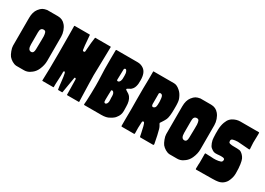

<svg xmlns="http://www.w3.org/2000/svg" viewBox="-11 -1261 2610 1893"><g transform="rotate(30 1294.0 -314.5)"><path d="M394 -469Q394 -448 394 -332Q394 -216 394 -194Q394 -145 371 -93Q354 -55 324 -32Q309 -21 300 -15.5Q291 -10 275.5 -5Q260 0 242 0H154Q129 -2 105 -16.5Q81 -31 65 -50Q52 -67 39.5 -100Q27 -133 27 -156Q27 -169 27 -307.5Q27 -446 27 -472Q27 -539 57 -578Q77 -604 95 -614Q113 -624 143 -629Q149 -629 167 -629Q185 -629 218 -629Q251 -629 265 -629Q319 -629 352 -589Q371 -567 382.5 -534Q394 -501 394 -469ZM174 -256Q174 -192 211 -192Q241 -192 241 -239Q241 -258 242 -292Q243 -326 243 -345Q243 -364 243 -389Q241 -416 235 -430Q229 -444 211 -444Q173 -444 174 -392Q174 -344 174 -256Z M861 -302Q861 -277 863 -203.5Q865 -130 867 -66.5Q869 -3 869 -5Q869 0 866 0H733Q729 0 730 -5Q730 -36 728.5 -93Q727 -150 727 -174Q727 -186 717 -188Q710 -189 709 -181Q703 -150 694 -92.5Q685 -35 679 -4Q678 0 676 0H632Q629 0 628 -4Q623 -30 617 -88Q611 -146 604 -175Q601 -189 592.5 -189.5Q584 -190 584 -176Q585 -151 581.5 -90.5Q578 -30 579 -5Q579 0 575 0H452Q449 0 449 -5V-11Q454 -117 454 -319Q454 -521 453 -525Q452 -579 452 -622Q452 -623 452 -624Q452 -629 456 -629H626Q629 -629 630 -625Q632 -605 634.5 -572.5Q637 -540 639.5 -512.5Q642 -485 646 -463Q648 -457 653 -455Q658 -453 663 -454Q664 -455 665 -455Q668 -456 669.5 -457Q671 -458 672 -461.5Q673 -465 673 -473Q680 -579 688 -625Q688 -629 691 -629H864Q868 -629 868 -624Q867 -579 866 -521.5Q865 -464 863.5 -405Q862 -346 861 -302Z M1294 -193Q1294 -164 1295 -144Q1295 -97 1265 -62Q1259 -53 1250 -45.5Q1241 -38 1235 -34Q1229 -30 1220.5 -25Q1212 -20 1211 -20Q1180 0 1121 0H930Q922 0 923 -8Q927 -36 929.5 -136Q932 -236 930 -279Q923 -416 925 -526Q926 -621 926 -622Q926 -629 933 -629H1172Q1212 -629 1242 -607Q1287 -575 1287 -490Q1287 -465 1286 -451Q1285 -437 1280 -419Q1275 -401 1265 -388Q1259 -380 1253 -374.5Q1247 -369 1244 -367.5Q1241 -366 1232.5 -362Q1224 -358 1222 -356Q1197 -344 1217 -333Q1252 -314 1266 -296Q1294 -260 1294 -193ZM1116 -129Q1119 -134 1121 -140.5Q1123 -147 1123.5 -154Q1124 -161 1123.5 -166.5Q1123 -172 1123 -180Q1123 -188 1122 -193Q1122 -194 1122 -201Q1122 -208 1122 -210.5Q1122 -213 1121.5 -219.5Q1121 -226 1120.5 -229Q1120 -232 1119 -237Q1118 -242 1116 -245.5Q1114 -249 1111.5 -252.5Q1109 -256 1106 -259Q1099 -264 1093 -262Q1084 -263 1085 -249Q1085 -240 1083.5 -206.5Q1082 -173 1082.5 -149Q1083 -125 1087 -122Q1102 -109 1116 -129ZM1105 -370Q1116 -375 1121 -389Q1126 -403 1126.5 -412.5Q1127 -422 1127 -440Q1127 -441 1127 -448.5Q1127 -456 1126.5 -457.5Q1126 -459 1126 -465.5Q1126 -472 1125.5 -474Q1125 -476 1124 -481.5Q1123 -487 1121.5 -490Q1120 -493 1118 -497.5Q1116 -502 1114 -505Q1106 -516 1095 -510Q1088 -506 1088 -497Q1089 -482 1085 -378Q1085 -371 1092 -369Q1099 -367 1105 -370Z M1685 -165Q1700 -114 1719 -11Q1719 -7 1717 -3.5Q1715 0 1712 0H1566Q1562 0 1560 -6Q1559 -9 1552 -45Q1545 -81 1537 -111Q1529 -141 1523 -148Q1519 -153 1511 -150Q1503 -147 1503 -140Q1498 -69 1501 -9Q1501 0 1495 0H1355Q1349 0 1349 -9V-93Q1350 -107 1350 -199Q1350 -291 1349 -303V-304V-428Q1352 -558 1351 -623Q1351 -629 1354 -629H1587Q1620 -629 1655 -598Q1683 -575 1700 -536Q1704 -528 1706.5 -520.5Q1709 -513 1710.5 -507Q1712 -501 1713 -492Q1714 -483 1714.5 -478Q1715 -473 1715.5 -461.5Q1716 -450 1716 -446Q1716 -442 1716 -428Q1716 -414 1716 -409Q1716 -324 1702 -290Q1698 -281 1691.5 -269.5Q1685 -258 1679 -249Q1673 -240 1668.5 -233Q1664 -226 1663.5 -225.5Q1663 -225 1663 -225Q1663 -225 1663 -224Q1661 -223 1660.5 -220.5Q1660 -218 1661 -215.5Q1662 -213 1663.5 -210Q1665 -207 1668 -202.5Q1671 -198 1673.5 -193Q1676 -188 1679.5 -180.5Q1683 -173 1685 -165ZM1554 -363Q1557 -399 1552 -435Q1548 -477 1523 -477Q1517 -477 1512 -473.5Q1507 -470 1507 -466Q1507 -462 1507 -456.5Q1507 -451 1507 -445.5Q1507 -440 1507 -433Q1506 -360 1507 -347Q1508 -322 1523 -321Q1535 -321 1544 -331Q1553 -341 1554 -363Z M2138 -469Q2138 -448 2138 -332Q2138 -216 2138 -194Q2138 -145 2115 -93Q2098 -55 2068 -32Q2053 -21 2044 -15.5Q2035 -10 2019.5 -5Q2004 0 1986 0H1898Q1873 -2 1849 -16.5Q1825 -31 1809 -50Q1796 -67 1783.5 -100Q1771 -133 1771 -156Q1771 -169 1771 -307.5Q1771 -446 1771 -472Q1771 -539 1801 -578Q1821 -604 1839 -614Q1857 -624 1887 -629Q1893 -629 1911 -629Q1929 -629 1962 -629Q1995 -629 2009 -629Q2063 -629 2096 -589Q2115 -567 2126.5 -534Q2138 -501 2138 -469ZM1918 -256Q1918 -192 1955 -192Q1985 -192 1985 -239Q1985 -258 1986 -292Q1987 -326 1987 -345Q1987 -364 1987 -389Q1985 -416 1979 -430Q1973 -444 1955 -444Q1917 -444 1918 -392Q1918 -344 1918 -256Z M2555 -629Q2556 -627 2557 -626Q2559 -621 2557.5 -578.5Q2556 -536 2556 -513Q2556 -504 2558 -475Q2560 -446 2560 -443Q2561 -434 2553 -434Q2528 -435 2482 -439.5Q2436 -444 2421 -444Q2386 -443 2367 -437Q2348 -431 2348 -415Q2348 -406 2350 -400.5Q2352 -395 2356.5 -392Q2361 -389 2363.5 -388.5Q2366 -388 2371 -387Q2387 -383 2406.5 -383.5Q2426 -384 2447 -383Q2468 -382 2476 -380.5Q2484 -379 2494.5 -372.5Q2505 -366 2518 -352Q2531 -338 2539 -320.5Q2547 -303 2553 -263.5Q2559 -224 2559 -163Q2559 -114 2534 -66Q2526 -51 2510 -36Q2494 -21 2475 -14Q2463 -9 2448 -6.5Q2433 -4 2423.5 -3.5Q2414 -3 2400 -2.5Q2386 -2 2385 -2L2202 0Q2195 0 2195 -8Q2194 -27 2196 -56Q2198 -65 2197.5 -116.5Q2197 -168 2197 -177Q2197 -186 2204 -185Q2214 -184 2236.5 -183.5Q2259 -183 2261 -183Q2328 -176 2372 -191Q2389 -196 2390 -217Q2391 -226 2385 -231Q2379 -236 2367 -237Q2355 -238 2345.5 -238Q2336 -238 2322 -236.5Q2308 -235 2306 -235Q2280 -233 2266 -238Q2252 -243 2231 -260Q2216 -272 2204.5 -303.5Q2193 -335 2193 -360Q2190 -405 2191.5 -451.5Q2193 -498 2207 -536Q2214 -554 2220.5 -565.5Q2227 -577 2236.5 -587Q2246 -597 2259 -605Q2299 -629 2342 -629Z"/></g></svg>

Font: Cubao Free Narrow
Style: Narrow
Weight: 400
Width: 3
Designer: Aaron Amar
Version: Version 001.001